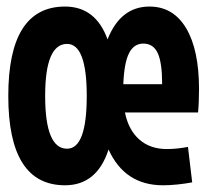

<svg xmlns="http://www.w3.org/2000/svg" viewBox="-20 -547 626 577"><path d="M175.3 9.8Q4.9 9.8 4.9 -258.8Q4.9 -527.3 175.3 -527.3Q267.6 -527.3 303.2 -428.7Q342.3 -527.3 429.2 -527.3Q500.5 -527.3 539.3 -462.4Q578.1 -397.5 578.1 -279.3Q578.1 -261.7 577.4 -243.2Q576.7 -224.6 575.2 -209H355.5Q366.2 -156.2 398.7 -127.7Q431.2 -99.1 481.4 -99.1Q511.2 -99.1 544.9 -105.5L557.6 1Q537.1 4.9 514.2 7.3Q491.2 9.8 469.7 9.8Q355 9.8 306.2 -97.7Q271.5 9.8 175.3 9.8ZM410.6 -416Q382.3 -416 367.7 -387Q353 -357.9 350.6 -293.9H467.3Q467.3 -358.4 454.1 -387.2Q440.9 -416 410.6 -416ZM181.6 -100.1Q240.7 -100.1 240.7 -258.8Q240.7 -415 181.6 -415Q115.7 -415 115.7 -258.8Q115.7 -100.1 181.6 -100.1Z"/></svg>

Font: Caskaydia Cove SemiBold
Style: Regular
Weight: 600
Monospace: yes
Designer: Aaron Bell
Foundry: Saja Typeworks
Version: Version 4.300; ttfautohint (v1.8.3)